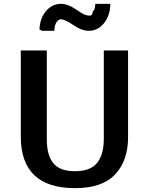

<svg xmlns="http://www.w3.org/2000/svg" viewBox="-20 -957 782 997"><path d="M185 -804Q187 -861 218.5 -899Q250 -937 297 -937Q332 -937 371.5 -910Q411 -883 422 -880Q438 -875 447 -876Q461 -876 461 -896Q474 -906 475 -937H553Q552 -876 520 -836.5Q488 -797 441 -797Q404 -797 360.5 -827Q317 -857 294 -857Q294 -858 295 -858Q296 -858 297 -859Q292 -856 291 -856Q264 -846 262 -797H199ZM88 -248V-695H223V-234Q223 -151 257 -109.5Q291 -68 369 -68Q450 -68 484.5 -111.5Q519 -155 519 -236V-695H645V-244Q645 -123 578 -51.5Q511 20 370 20Q88 20 88 -248Z"/></svg>

Font: Coval
Style: Bold
Weight: 700
Foundry: Context Ltd
Version: Version 001.000